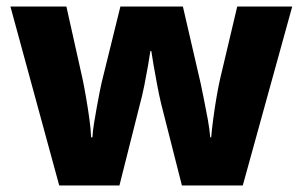

<svg xmlns="http://www.w3.org/2000/svg" viewBox="-20 -570 930 590"><path d="M475 -252Q469 -277 463 -309Q457 -341 452 -369.5Q447 -398 445 -413H442Q440 -398 435 -369Q430 -340 423.5 -307.5Q417 -275 409 -246L347 0H162L12 -550H184L234 -326Q239 -302 244.5 -270Q250 -238 254.5 -206Q259 -174 260 -148H264Q265 -167 269 -191.5Q273 -216 277.5 -241Q282 -266 286 -286Q290 -306 292 -315L350 -550H542L597 -312Q601 -292 607 -263Q613 -234 618.5 -203.5Q624 -173 626 -148H629Q631 -173 635.5 -206.5Q640 -240 645.5 -272Q651 -304 656 -326L709 -550H878L726 0H539Z"/></svg>

Font: Noto Sans Oriya ExtraBold
Style: Regular
Weight: 800
Version: Version 2.003